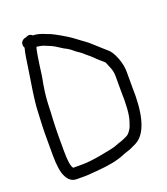

<svg xmlns="http://www.w3.org/2000/svg" viewBox="-123 -741 712 821"><g transform="rotate(-20 233.5 -330.5)"><path d="M75 -140V-209C75 -232 76 -256 77 -281C78 -294 79 -316 80 -348C81 -380 86 -420 96 -470C106 -547 113 -589 117 -597C122 -596 128 -595 135 -594C142 -593 150 -590 159 -586C164 -584 170 -581 178 -578C186 -575 202 -565 225 -550C238 -544 249 -537 257 -530C265 -523 273 -517 281 -512C289 -507 296 -501 301 -496L320 -480C326 -475 332 -469 339 -462C346 -455 353 -449 359 -444C365 -439 370 -435 372 -432C374 -429 377 -420 383 -406C389 -392 392 -378 392 -364V-297C394 -234 391 -189 382 -162L375 -141C373 -135 369 -128 363 -120C357 -112 351 -107 344 -104C337 -101 332 -99 326 -96C320 -93 314 -92 308 -90C302 -88 295 -85 287 -82C279 -79 256 -74 218 -67C180 -60 151 -57 132 -57H88C79 -66 75 -93 75 -140ZM68 -611C64 -596 61 -581 59 -567C57 -553 52 -518 43 -462C34 -406 29 -365 28 -338C27 -315 26 -294 25 -274C24 -254 24 -232 24 -209V-140C24 -91 29 -57 40 -37C51 -15 67 -5 90 -6H127C138 -6 148 -7 156 -8C164 -9 173 -9 182 -10C234 -14 275 -22 306 -35C312 -38 319 -40 325 -42C331 -44 338 -46 345 -49L362 -57C369 -60 377 -64 384 -69C427 -101 447 -177 443 -298V-364C443 -384 439 -406 430 -429C421 -452 411 -468 400 -477C389 -486 381 -494 374 -500C367 -506 361 -512 354 -518L335 -535C328 -541 319 -547 311 -553C303 -559 292 -567 280 -576C268 -585 246 -599 213 -617C201 -624 189 -629 177 -633C155 -643 135 -648 119 -648C111 -656 100 -657 88 -650C81 -649 76 -647 71 -642C66 -637 64 -632 64 -626C64 -620 65 -615 68 -611Z"/></g></svg>

Font: AppleStorm
Style: Rg
Weight: 400
Foundry: Cannot Into Space Fonts
Version: Version 1.01